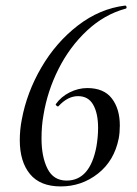

<svg xmlns="http://www.w3.org/2000/svg" viewBox="-20 -656 492 689"><path d="M410 -206Q410 -180 406 -159Q390 -79 331.5 -33Q273 13 198 13Q124 13 87.5 -31.5Q51 -76 51 -153Q51 -190 58 -226Q76 -324 128.5 -414Q181 -504 259.5 -564.5Q338 -625 429 -636Q433 -636 434 -631Q435 -626 431 -625Q354 -604 292 -546Q230 -488 190 -408.5Q150 -329 136 -243Q129 -205 129 -159Q129 -93 150.5 -50.5Q172 -8 219 -8Q303 -8 326 -130Q332 -165 332 -197Q332 -249 314.5 -280Q297 -311 260 -311Q223 -311 190 -275L188 -274Q185 -274 182 -277.5Q179 -281 180 -282Q199 -309 230 -324.5Q261 -340 293 -340Q353 -340 381.5 -302.5Q410 -265 410 -206Z"/></svg>

Font: CormorantInfant-MediumItalic
Style: Italic
Weight: 500
Italic angle: -10°
Designer: Christian Thalmann (Catharsis Fonts)
Foundry: Catharsis Fonts
Version: Version 3.303